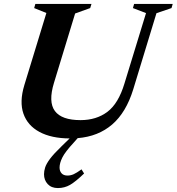

<svg xmlns="http://www.w3.org/2000/svg" viewBox="-20 -690 897 975"><path d="M282.5 160.5Q282.5 179 292.8 190.2Q303 201.5 323 201.5Q338.5 201.5 353.8 194.8Q369 188 394 170L407 191Q364 232.5 335.8 248.8Q307.5 265 274 265Q241 265 222.2 244.8Q203.5 224.5 203.5 194.5Q203.5 179 209.2 160.5Q215 142 234.2 116.2Q253.5 90.5 293 52.5L333.5 13Q241 12.5 180.5 -20Q120 -52.5 99 -112.8Q78 -173 103.5 -257.5L215.5 -624L153.5 -649L159.5 -670H444.5L438 -649L361.5 -621.5L254 -269Q224.5 -172.5 258.8 -126.2Q293 -80 389 -80Q469.5 -80 525.5 -122.2Q581.5 -164.5 612 -266L721.5 -623.5L655 -649L661 -670H857L851 -649L774.5 -623L656.5 -236Q620.5 -119 549.8 -58Q479 3 374.5 11.5L355 33.5Q310.5 81.5 296.5 110Q282.5 138.5 282.5 160.5Z"/></svg>

Font: Newsreader 16pt
Style: Bold Italic
Weight: 700
Italic angle: -17°
Designer: Hugues Gentile
Foundry: Production Type
Version: Version 1.003; ttfautohint (v1.8.3)